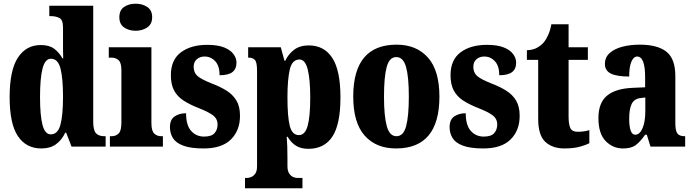

<svg xmlns="http://www.w3.org/2000/svg" viewBox="-20 -791 3738 1036"><path d="M203 10Q121 10 76.5 -56.5Q32 -123 32 -267Q32 -412 76.5 -480Q121 -548 200 -548Q246 -548 273 -527.5Q300 -507 317 -476H321Q320 -499 320 -529Q320 -559 320 -588V-643Q320 -684 300.5 -694Q281 -704 254 -704H246V-760H483V-135Q483 -89 497.5 -72.5Q512 -56 543 -56H550V0H366L337 -75H332Q313 -35 282 -12.5Q251 10 203 10ZM254 -66Q292 -66 306 -117.5Q320 -169 320 -269Q320 -368 306.5 -421Q293 -474 255 -474Q223 -474 209.5 -421Q196 -368 196 -268Q196 -167 209.5 -116.5Q223 -66 254 -66Z M712 -625Q675 -625 649.5 -643Q624 -661 624 -698Q624 -736 649.5 -753.5Q675 -771 712 -771Q748 -771 774.5 -753.5Q801 -736 801 -698Q801 -661 774.5 -643Q748 -625 712 -625ZM573 0V-56H582Q606 -56 620.5 -71Q635 -86 635 -129V-413Q635 -452 620 -466Q605 -480 582 -480H567V-536H797V-127Q797 -85 812 -70.5Q827 -56 850 -56H859V0Z M1079 10Q1009 10 969 -5Q929 -20 913 -46Q897 -72 897 -105Q897 -146 922.5 -163Q948 -180 984 -180Q984 -115 1011.5 -84.5Q1039 -54 1081 -54Q1122 -54 1138 -73Q1154 -92 1154 -119Q1154 -150 1129.5 -168.5Q1105 -187 1054 -207Q1003 -227 969.5 -249Q936 -271 919 -303.5Q902 -336 902 -385Q902 -468 956 -508.5Q1010 -549 1098 -549Q1155 -549 1189.5 -535Q1224 -521 1240 -499Q1256 -477 1256 -453Q1256 -419 1234 -402Q1212 -385 1165 -385Q1165 -435 1141.5 -460.5Q1118 -486 1084 -486Q1059 -486 1042 -471.5Q1025 -457 1025 -430Q1025 -399 1045.5 -381Q1066 -363 1124 -340Q1169 -323 1203 -301.5Q1237 -280 1256 -248Q1275 -216 1275 -166Q1275 -87 1226 -38.5Q1177 10 1079 10Z M1302 225V169H1315Q1322 169 1334.5 164.5Q1347 160 1357 146.5Q1367 133 1367 106V-409Q1367 -456 1355 -468Q1343 -480 1322 -480H1319V-536H1495L1515 -463H1519Q1536 -499 1567 -522.5Q1598 -546 1646 -546Q1729 -546 1773 -478.5Q1817 -411 1817 -265Q1817 -120 1773.5 -54Q1730 12 1644 12Q1603 12 1576.5 -5Q1550 -22 1532 -53H1527Q1529 -29 1530 -1.5Q1531 26 1531 58V104Q1531 132 1541 146Q1551 160 1563 164.5Q1575 169 1582 169H1612V225ZM1593 -62Q1626 -62 1640 -112Q1654 -162 1654 -264Q1654 -362 1640.5 -416Q1627 -470 1596 -470Q1556 -470 1543.5 -415.5Q1531 -361 1531 -266Q1531 -162 1543.5 -112Q1556 -62 1593 -62Z M2117 10Q2009 10 1947.5 -59.5Q1886 -129 1886 -270Q1886 -550 2120 -550Q2227 -550 2289 -480.5Q2351 -411 2351 -270Q2351 10 2117 10ZM2119 -56Q2157 -56 2171.5 -110.5Q2186 -165 2186 -270Q2186 -376 2171 -429.5Q2156 -483 2118 -483Q2081 -483 2066.5 -429.5Q2052 -376 2052 -270Q2052 -165 2067 -110.5Q2082 -56 2119 -56Z M2588 10Q2518 10 2478 -5Q2438 -20 2422 -46Q2406 -72 2406 -105Q2406 -146 2431.5 -163Q2457 -180 2493 -180Q2493 -115 2520.5 -84.5Q2548 -54 2590 -54Q2631 -54 2647 -73Q2663 -92 2663 -119Q2663 -150 2638.5 -168.5Q2614 -187 2563 -207Q2512 -227 2478.5 -249Q2445 -271 2428 -303.5Q2411 -336 2411 -385Q2411 -468 2465 -508.5Q2519 -549 2607 -549Q2664 -549 2698.5 -535Q2733 -521 2749 -499Q2765 -477 2765 -453Q2765 -419 2743 -402Q2721 -385 2674 -385Q2674 -435 2650.5 -460.5Q2627 -486 2593 -486Q2568 -486 2551 -471.5Q2534 -457 2534 -430Q2534 -399 2554.5 -381Q2575 -363 2633 -340Q2678 -323 2712 -301.5Q2746 -280 2765 -248Q2784 -216 2784 -166Q2784 -87 2735 -38.5Q2686 10 2588 10Z M3025 10Q2961 10 2922.5 -25.5Q2884 -61 2884 -149V-468H2823V-520Q2858 -521 2881.5 -535.5Q2905 -550 2917 -566Q2928 -580 2938.5 -603.5Q2949 -627 2955 -660H3048V-536H3152V-468H3048V-163Q3048 -120 3057.5 -100Q3067 -80 3096 -80Q3133 -80 3160 -89V-18Q3145 -10 3111 0Q3077 10 3025 10Z M3341 10Q3287 10 3248 -30Q3209 -70 3209 -154Q3209 -236 3255 -274.5Q3301 -313 3393 -317L3461 -320V-374Q3461 -486 3418 -486Q3399 -486 3387 -458.5Q3375 -431 3375 -378Q3308 -378 3276 -394Q3244 -410 3244 -446Q3244 -482 3270 -505Q3296 -528 3338.5 -539Q3381 -550 3432 -550Q3528 -550 3576 -512Q3624 -474 3624 -380V-126Q3624 -86 3635 -71Q3646 -56 3674 -56H3677V0H3490L3470 -64H3461Q3433 -24 3409 -7Q3385 10 3341 10ZM3407 -64Q3432 -64 3447 -99Q3462 -134 3462 -191V-265L3437 -262Q3402 -258 3388.5 -230.5Q3375 -203 3375 -150Q3375 -109 3383 -86.5Q3391 -64 3407 -64Z"/></svg>

Font: Noto Serif Thai ExtraCondensed Black
Style: Regular
Weight: 900
Width: 2
Designer: Monotype Design Team
Foundry: Monotype Imaging Inc.
Version: Version 2.002; ttfautohint (v1.8.4.7-5d5b)